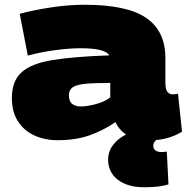

<svg xmlns="http://www.w3.org/2000/svg" viewBox="-20 -580 786 808"><path d="M30 -168Q30 -239 71 -276Q112 -313 202.5 -327.5Q293 -342 440 -347Q430 -363 399 -370Q368 -377 319 -377Q273 -377 212.5 -369Q152 -361 97 -346L63 -522Q123 -538 196 -549Q269 -560 336 -560Q515 -560 595.5 -504.5Q676 -449 676 -336V-234Q676 -204 684.5 -193.5Q693 -183 706 -183Q711 -183 717.5 -183.5Q724 -184 729 -186L746 -26Q721 -10 687.5 0Q654 10 613 10Q558 10 521.5 -8Q485 -26 466 -66Q413 -30 355.5 -10Q298 10 223 10Q168 10 124.5 -10Q81 -30 55.5 -69.5Q30 -109 30 -168ZM270 -179Q270 -153 284 -142.5Q298 -132 321 -132Q345 -132 382 -141.5Q419 -151 444 -170V-231Q379 -231 341 -227.5Q303 -224 286.5 -213Q270 -202 270 -179ZM586 208Q517 208 476 176.5Q435 145 435 92Q435 60 451.5 36Q468 12 493 -4Q518 -20 544 -26L687 -12Q652 -2 638.5 8.5Q625 19 625 33Q625 60 662 60Q669 60 673.5 59Q678 58 682 58L689 196Q652 208 586 208Z"/></svg>

Font: Georama Extended Black
Style: Regular
Weight: 900
Width: 7
Designer: Jean-Baptiste Levee
Foundry: Production Type
Version: Version 1.000